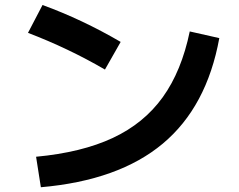

<svg xmlns="http://www.w3.org/2000/svg" viewBox="-20 -748 978 787"><path d="M757.8 -619.1 878.9 -591.8Q827.6 -310.1 647.2 -159.2Q466.8 -8.3 147.5 19.5L127.9 -105.5Q314.9 -123 442.4 -182.6Q569.8 -242.2 647 -349.4Q724.1 -456.5 757.8 -619.1ZM94.7 -613.3 154.3 -727.5Q317.4 -668 474.6 -576.2L410.2 -462.9Q259.8 -550.3 94.7 -613.3Z"/></svg>

Font: Pretendard JP
Style: Bold
Weight: 700
Designer: Base glyphs from Inter by Rasmus Andersson; Hangeul glyphs from Noto Sans CJK(Source Han Sans) by Jang Soo-young and Kan
Foundry: Kil Hyung-jin
Version: Version 1.309